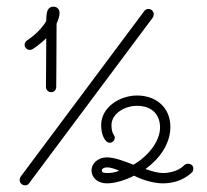

<svg xmlns="http://www.w3.org/2000/svg" viewBox="-20 -603 621 577"><path d="M417 -95C465 -130 492 -175 492 -222C492 -279 450 -316 392 -316C340 -316 284 -281 284 -227C284 -199 295 -174 310 -174C319 -174 325 -182 325 -190C325 -197 315 -200 315 -227C315 -261 354 -285 392 -285C436 -285 461 -259 461 -220C461 -179 426 -134 381 -108C350 -120 323 -130 302 -130C272 -130 255 -110 255 -91C255 -72 270 -52 302 -52C324 -52 353 -60 383 -75C410 -61 444 -52 469 -52C528 -52 556 -85 558 -86C560 -89 561 -93 561 -97C561 -105 554 -111 545 -111C540 -111 536 -109 532 -105C532 -105 512 -83 469 -83C456 -83 437 -88 417 -95ZM338 -90C328 -85 313 -83 304 -83C297 -83 286 -83 286 -90C286 -96 292 -100 303 -100C312 -100 327 -95 338 -90ZM439 -550C441 -553 442 -556 442 -560C442 -568 436 -576 426 -576C421 -576 416 -574 413 -569L42 -72C40 -69 39 -66 39 -62C39 -54 46 -46 55 -46C61 -46 65 -48 68 -53ZM150 -532C155 -542 159 -555 159 -564C159 -576 150 -583 142 -583C124 -583 119 -571 119 -540C100 -506 62 -482 62 -482C57 -479 54 -474 54 -468C54 -459 62 -453 70 -453C73 -453 76 -454 79 -456C81 -457 99 -469 119 -488C119 -425 118 -343 118 -342C118 -333 125 -326 134 -326C143 -326 149 -333 149 -342C149 -343 150 -472 150 -532Z"/></svg>

Font: Sacramento
Style: Regular
Weight: 400
Designer: Astigmatic (AOETI)
Foundry: Astigmatic (AOETI)
Version: Version 1.000